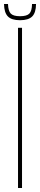

<svg xmlns="http://www.w3.org/2000/svg" viewBox="-30 -939 200 959"><path d="M60 0V-800H80V0ZM70 -838Q28 -838 9.5 -856.8Q-9 -875.5 -10 -919H10Q11 -884.5 23.8 -871.2Q36.5 -858 70 -858Q104 -858 116.8 -871.2Q129.5 -884.5 130 -919H150Q149.5 -875.5 130.8 -856.8Q112 -838 70 -838Z"/></svg>

Font: Big Shoulders Thin
Style: Regular
Weight: 100
Designer: Patric King
Foundry: XO Type Co
Version: Version 2.002